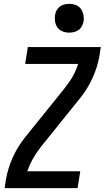

<svg xmlns="http://www.w3.org/2000/svg" viewBox="-20 -980 545 1000"><path d="M4 0 11 -46Q21 -103 46 -159Q71 -215 110 -264L321 -526V-527L322 -528Q344 -555 360.5 -585Q377 -615 387 -647H111L125 -735H505L498 -689Q488 -632 463 -576Q438 -520 399 -471L188 -209V-208L187 -207Q166 -180 149.5 -150Q133 -120 122 -88H398L384 0ZM340 -810Q323 -810 306 -816.5Q289 -823 279.5 -836.5Q270 -850 267 -867.5Q264 -885 267 -903Q269 -916 275.5 -927.5Q282 -939 292.5 -946.5Q303 -954 315.5 -957Q328 -960 341 -960Q358 -960 375 -953.5Q392 -947 401.5 -933.5Q411 -920 414.5 -902.5Q418 -885 415 -867Q412 -854 406 -842.5Q400 -831 389 -823.5Q378 -816 365.5 -813Q353 -810 340 -810Z"/></svg>

Font: Iosevka Term Curly Semibold
Style: Italic
Weight: 600
Italic angle: -9°
Designer: Belleve Invis
Foundry: Belleve Invis
Version: Version 32.3.0